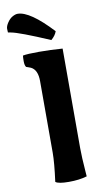

<svg xmlns="http://www.w3.org/2000/svg" viewBox="-102 -975 567 1034"><g transform="rotate(-10 181.5 -457.5)"><path d="M128.9 -157.2V-548.8Q128.9 -610.4 93.3 -627.9Q88.9 -630.4 79.3 -633.3Q69.8 -636.2 67.9 -637.2Q60.5 -647 60.5 -669.2Q60.5 -691.4 62 -700.2Q86.4 -705.1 149.4 -705.1Q212.4 -705.1 278.8 -700.2V-155.8Q278.8 -108.9 285.2 -25.4L287.1 0Q245.6 12.7 188.2 12.7Q130.9 12.7 115.2 0Q128.9 -103 128.9 -157.2ZM258.3 -798.8Q250.5 -775.9 227.1 -755.9Q63.5 -826.2 19 -834L3.9 -836.9Q2.9 -843.3 2.9 -857.2Q2.9 -871.1 15.6 -890.1Q28.3 -909.2 44.2 -918Q60.1 -926.8 72.3 -926.8Q139.2 -926.8 258.3 -798.8Z"/></g></svg>

Font: Marko One
Style: Regular
Weight: 400
Designer: Zhenya Spizhovyi
Foundry: Cyreal
Version: Version 1.003